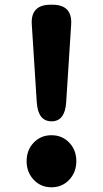

<svg xmlns="http://www.w3.org/2000/svg" viewBox="-20 -781 437 815"><path d="M198.5 14Q153 14 123 -18Q93 -50 93 -97Q93 -144 123 -175.5Q153 -207 198.5 -207Q244 -207 274 -175.5Q304 -144 304 -97Q304 -50 274 -18Q244 14 198.5 14ZM199 -266Q141 -266 136 -348L115 -676Q109 -761 195 -761H202Q288 -761 282 -676L261 -348Q256 -266 199 -266Z"/></svg>

Font: Resource Han Rounded TW Heavy
Style: Regular
Weight: 900
Designer: Cyano Hao (round all glyphs); Ryoko NISHIZUKA 西塚涼子 (kana, bopomofo & ideographs); Paul D. Hunt (Latin, Greek & Cyrillic)
Foundry: Cyano Hao
Version: 0.990